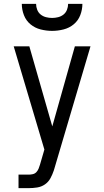

<svg xmlns="http://www.w3.org/2000/svg" viewBox="-20 -760 540 995"><path d="M76 215V145H129Q139 145 150 142.5Q161 140 168.5 132Q176 124 180 114Q184 104 187 94L210 15L51 -520H132L251 -105L368 -520H449L262 113Q261 116 260.5 118Q260 120 259 123Q252 144 241.5 163.5Q231 183 213 195.5Q195 208 173 211.5Q151 215 129 215ZM250 -600Q220 -600 190.5 -607.5Q161 -615 138 -634Q115 -653 104 -681.5Q93 -710 93 -740H167Q167 -724 173 -709Q179 -694 191 -684.5Q203 -675 218.5 -671Q234 -667 250 -667Q266 -667 281.5 -671Q297 -675 309 -684.5Q321 -694 327 -709Q333 -724 333 -740H407Q407 -710 396 -681.5Q385 -653 362 -634Q339 -615 309.5 -607.5Q280 -600 250 -600Z"/></svg>

Font: Iosevka SS18
Style: Regular
Weight: 400
Monospace: yes
Designer: Belleve Invis
Foundry: Belleve Invis
Version: Version 25.1.1; ttfautohint (v1.8.4)